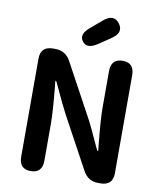

<svg xmlns="http://www.w3.org/2000/svg" viewBox="-103 -1062 954 1142"><g transform="rotate(10 374.5 -490.5)"><path d="M161 0Q91 0 91 -75V-666Q91 -741 166 -741H179Q242 -741 272 -686L438 -380Q457 -346 473 -311L525 -199Q531 -186 533.5 -186Q536 -186 536 -191L531 -238Q517 -379 517 -445V-666Q517 -741 587 -741Q657 -741 657 -666V-75Q657 0 582 0H570Q507 0 477 -56L311 -362Q293 -396 276 -431L224 -542Q218 -555 215.5 -555Q213 -555 213 -550L218 -502Q231 -364 231 -297V-75Q231 0 161 0ZM425 -814Q363 -773 334 -813Q304 -852 361 -899L429 -957Q488 -1006 525 -956Q562 -907 499 -864Z"/></g></svg>

Font: Resource Han Rounded KR
Style: Bold
Weight: 700
Designer: Cyano Hao (round all glyphs); Ryoko NISHIZUKA 西塚涼子 (kana, bopomofo & ideographs); Paul D. Hunt (Latin, Greek & Cyrillic)
Foundry: Cyano Hao
Version: 0.990